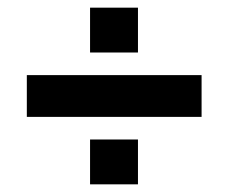

<svg xmlns="http://www.w3.org/2000/svg" viewBox="-20 -503 596 501"><path d="M50 -198V-307H506V-198ZM215 -22V-139H340V-22ZM215 -366V-483H340V-366Z"/></svg>

Font: Cairo Play
Style: Bold
Weight: 700
Version: Version 3.119